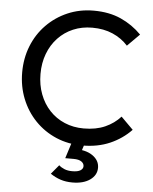

<svg xmlns="http://www.w3.org/2000/svg" viewBox="-60 -754 808 1013"><g transform="rotate(5 344.0 -247.5)"><path d="M396.8 10Q321.8 10 257.9 -17.2Q194 -44.5 146.5 -93.6Q99 -142.8 73.1 -207.8Q47.2 -272.8 47.2 -347.2Q47.2 -422 73 -486.9Q98.8 -551.8 146.1 -600.2Q193.5 -648.8 257.1 -676.4Q320.8 -704 395.5 -704Q477.5 -704 539.8 -676Q602 -648 649.5 -599.5L585.2 -535.2Q552 -572.2 504.2 -593Q456.5 -613.8 395.5 -613.8Q340.5 -613.8 294.6 -594.2Q248.8 -574.8 214.9 -538.9Q181 -503 162.6 -454.1Q144.2 -405.2 144.2 -347.2Q144.2 -289.2 162.8 -240.2Q181.2 -191.2 215 -155.2Q248.8 -119.2 294.9 -99.8Q341 -80.2 396 -80.2Q461 -80.2 509 -101.5Q557 -122.8 590.2 -159.8L654.5 -95.5Q607.2 -46.2 542.8 -18.1Q478.2 10 396.8 10ZM361.5 209Q326.5 209 298.1 199.6Q269.8 190.2 244.5 172.8L284.8 124.5Q297 135.8 314.5 142.8Q332 149.8 355.5 149.8Q384.8 149.8 398.8 141Q412.8 132.2 412.8 118.5Q412.8 104 399 94.2Q385.2 84.5 357 84.5H313L343.8 -12.5H412.5L389.2 58.8L355.8 32Q417 30.5 453.4 55.6Q489.8 80.8 489.8 120.2Q489.8 159.2 454.8 184.1Q419.8 209 361.5 209Z"/></g></svg>

Font: Marine Company Thin
Style: Regular
Weight: 100
Designer: Rodrigo Fuenzalida
Foundry: fragTYPE
Version: Version 1.000